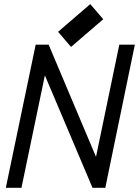

<svg xmlns="http://www.w3.org/2000/svg" viewBox="-20 -897 664 917"><path d="M82.5 0H7.8L150.4 -683.6H212.4L438.5 -147.9L549.8 -683.6H624L482.9 0H421.9L194.3 -537.1ZM319.3 -672.9 257.3 -745.1 411.1 -877.4 473.1 -805.2Z"/></svg>

Font: Anka/Coder
Style: Italic
Weight: 400
Italic angle: -12°
Monospace: yes
Version: Version 001.100